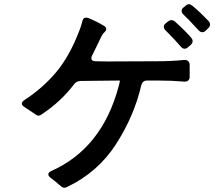

<svg xmlns="http://www.w3.org/2000/svg" viewBox="-20 -851 1040 906"><path d="M872 -831Q879 -831 889 -823Q927 -791 964 -752Q971 -745 971 -735Q971 -726 963 -718L950 -706Q943 -699 935 -699Q925 -699 916 -709Q867 -763 846 -782Q837 -791 837 -800Q837 -809 846 -816L856 -824Q863 -831 872 -831ZM848 -568Q860 -569 867 -563.5Q874 -558 875 -547V-512V-489Q875 -477 868 -471Q861 -465 849 -466Q788 -471 726 -471H674Q653 -471 647 -450Q613 -303 527 -170Q441 -37 295 32Q289 35 284 35Q277 35 271 30.5Q265 26 257 19Q236 0 220 -11Q208 -20 208 -28Q208 -38 222 -44Q462 -151 540 -444Q543 -455 544.5 -462Q546 -469 545 -471H543Q479 -471 359 -469Q341 -468 330 -454Q267 -371 179 -313Q177 -312 172 -308.5Q167 -305 160 -305Q155 -305 136 -319L97 -345Q83 -353 83 -363Q83 -370 94 -378Q183 -436 246 -511.5Q309 -587 355 -708Q357 -713 361 -724.5Q365 -736 368 -748Q371 -768 387 -768Q389 -768 397 -766Q438 -749 462 -734Q466 -732 472.5 -728Q479 -724 480 -720Q482 -716 481 -712Q481 -707 475 -701Q469 -695 467 -693Q463 -688 456 -674Q428 -615 415 -590Q411 -583 411 -577Q411 -570 416 -566Q421 -562 431 -562Q449 -561 487 -561L721 -562Q789 -562 848 -568ZM789 -756Q798 -756 806 -749Q858 -702 882 -673Q889 -665 889 -657Q889 -648 880 -639L867 -628Q860 -621 851 -621Q842 -621 833 -631Q810 -659 761 -708Q753 -716 753 -725Q753 -734 762 -741L773 -750Q781 -756 789 -756Z"/></svg>

Font: Shippori Gochic B2 Bold
Style: Regular
Weight: 700
Designer: FONTDASU
Foundry: FONTDASU / Google Inc. / but / Adobe
Version: Version 1.130